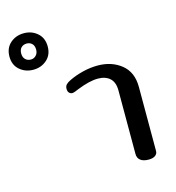

<svg xmlns="http://www.w3.org/2000/svg" viewBox="-364 -936 953 1042"><g transform="rotate(-15 112.5 -415.0)"><path d="M-243 -731Q-243 -779 -211.5 -806.5Q-180 -834 -135 -834Q-91 -834 -59.5 -806.5Q-28 -779 -28 -731Q-28 -684 -59.5 -656.5Q-91 -629 -135 -629Q-180 -629 -211.5 -656.5Q-243 -684 -243 -731ZM-93 -731Q-93 -753 -105 -764.5Q-117 -776 -134 -776Q-153 -776 -165 -764.5Q-177 -753 -177 -731Q-177 -710 -165 -698Q-153 -686 -134 -686Q-117 -686 -105 -698.5Q-93 -711 -93 -731ZM281 -44V-401Q281 -447 256.5 -469.5Q232 -492 189 -492Q142 -492 72 -464Q67 -462 55 -457Q43 -452 36 -452Q26 -452 18.5 -459.5Q11 -467 11 -482Q11 -497 19.5 -506Q28 -515 45 -523Q80 -540 122.5 -550.5Q165 -561 206 -561Q285 -561 339 -517.5Q393 -474 393 -391V-31Q393 -15 380 -5.5Q367 4 343 4Q313 4 297 -8.5Q281 -21 281 -44Z"/></g></svg>

Font: Maitree SemiBold
Style: Regular
Weight: 600
Designer: CadsonDemak Team
Foundry: CadsonDemak
Version: Version 1.001